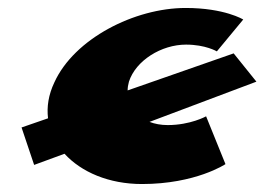

<svg xmlns="http://www.w3.org/2000/svg" viewBox="-20 -445 678 482"><path d="M447 -333C496 -333 524.4 -316 524.4 -316L590.6 -396C590.6 -396 544 -425 446 -425C318 -425 166.3 -348 116.4 -238C101.7 -207 97.1 -177 100.6 -148L34.1 -125L65.7 -31L142 -59C184 -13 253.4 17 336.4 17C471.4 17 546 -33 546 -33L497.4 -153C497.4 -153 458 -131 401 -131C384 -131 368.5 -134 355.3 -139L623.7 -240L566.6 -311L300.4 -218C300.4 -225 301.5 -232 303.7 -240C320.8 -293 385 -333 447 -333Z"/></svg>

Font: Hussar Milosc
Style: Obl
Weight: 700
Foundry: Cannot Into Space Fonts
Version: Version 1.02